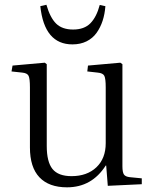

<svg xmlns="http://www.w3.org/2000/svg" viewBox="-20 -780 652 814"><path d="M287.1 -591.8Q168 -591.8 150.9 -753.9L176.8 -759.8Q192.4 -705.1 218 -679.9Q243.7 -654.8 290 -654.8Q337.4 -654.8 363.5 -681.6Q389.6 -708.5 402.8 -758.8L426.8 -753.9Q424.3 -720.2 415 -691.9Q405.8 -663.6 389.4 -640.6Q373 -617.7 346.9 -604.7Q320.8 -591.8 287.1 -591.8ZM264.2 14.2Q187.5 14.2 147.2 -28.3Q106.9 -70.8 106.9 -154.8V-410.2Q106.9 -446.3 101.3 -458.3Q95.7 -470.2 74.2 -472.2L28.8 -477.1L33.2 -502L169.9 -514.2L178.2 -507.8V-161.1Q178.2 -93.8 202.6 -63.5Q227.1 -33.2 283.2 -33.2Q349.1 -33.2 388.7 -70.8Q428.2 -108.4 428.2 -172.9V-410.2Q428.2 -446.3 422.4 -458.3Q416.5 -470.2 394 -472.2L350.1 -477.1L353 -502L490.2 -514.2L499 -507.8V-75.2Q499 -49.8 505.4 -40.3Q511.7 -30.8 530.8 -28.8L581.1 -23.9V1L437 7.8L430.2 -78.1H428.2Q369.1 14.2 264.2 14.2Z"/></svg>

Font: Literata Light
Style: Regular
Weight: 300
Designer: Latin by Veronika Burian and Jose Scaglione. Greek by Irene Vlachou. Cyrillic by Vera Evstafieva.
Foundry: TypeTogether
Version: Version 3.021